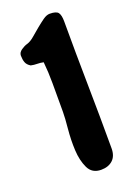

<svg xmlns="http://www.w3.org/2000/svg" viewBox="-97 -744 343 520"><g transform="rotate(-20 74.5 -483.5)"><path d="M116 -706Q135 -706 140.5 -698.5Q146 -691 146 -673Q146 -581 147.5 -489.5Q149 -398 149 -306Q149 -284 136.5 -272.5Q124 -261 103 -261Q77 -261 66.5 -283Q56 -305 54.5 -335Q53 -365 56 -396Q59 -427 59 -444V-527Q59 -558 56 -588Q47 -590 38 -590Q29 -590 20 -592Q10 -598 7 -606.5Q4 -615 4 -626Q4 -635 13.5 -641.5Q23 -648 31 -650Q41 -653 52 -662.5Q63 -672 74.5 -681.5Q86 -691 96.5 -698.5Q107 -706 116 -706Z"/></g></svg>

Font: Gloria
Style: Regular
Weight: 400
Designer: Peter Wiegel
Foundry: Peter Wiegel
Version: Version 1.000